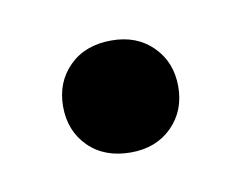

<svg xmlns="http://www.w3.org/2000/svg" viewBox="-31 -367 225 179"><g transform="rotate(-10 81.5 -277.0)"><path d="M27 -277Q27 -300 42 -315Q57 -330 82 -330Q106 -330 121 -315Q136 -300 136 -277Q136 -254 121 -239Q106 -224 82 -224Q57 -224 42 -239Q27 -254 27 -277Z"/></g></svg>

Font: Mona Sans Condensed
Style: Regular
Weight: 400
Width: 3
Designer: Deni Anggara
Foundry: GitHub
Version: Version 2.000